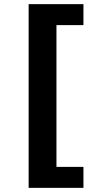

<svg xmlns="http://www.w3.org/2000/svg" viewBox="-20 -725 435 925"><path d="M118 180V-705H382V-604H252V79H382V180Z"/></svg>

Font: Nunito Sans 10pt SemiExpanded
Style: Bold
Weight: 700
Width: 6
Designer: Vernon Adams
Foundry: Vernon Adams
Version: Version 3.101;gftools[0.9.27]